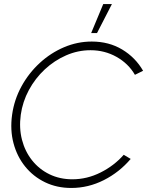

<svg xmlns="http://www.w3.org/2000/svg" viewBox="-20 -919 749 952"><path d="M333 13Q262 13 203.5 -15.2Q145 -43.5 104.8 -93.2Q64.5 -143 47 -208.8Q29.5 -274.5 40 -350Q50.5 -425 86.5 -490.8Q122.5 -556.5 176.8 -606.5Q231 -656.5 297.5 -684.8Q364 -713 435 -713Q520 -713 585.8 -673.5Q651.5 -634 689.5 -568L649 -548Q616.5 -604 557.8 -637Q499 -670 429 -670Q366 -670 307.8 -644.5Q249.5 -619 202 -574.8Q154.5 -530.5 123.2 -472.5Q92 -414.5 83 -350Q74 -284 89 -226Q104 -168 139.2 -123.8Q174.5 -79.5 225.5 -54.8Q276.5 -30 339 -30Q411.5 -30 478.8 -63.8Q546 -97.5 593.5 -151.5L628 -131Q572 -65 495 -26Q418 13 333 13ZM432 -755 492 -899H535L461 -755Z"/></svg>

Font: Urbanist ExtraLight
Style: Italic
Weight: 250
Version: Version 1.303